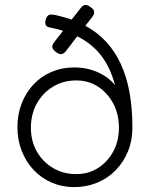

<svg xmlns="http://www.w3.org/2000/svg" viewBox="-20 -752 625 783"><path d="M351 -722Q360 -716 362.5 -709.5Q365 -703 363.5 -696.5Q362 -690 355 -681L328 -647Q376 -621 412 -582.5Q448 -544 472 -492.5Q496 -441 508 -376Q520 -311 520 -231Q520 -179 502 -135Q484 -91 452 -58Q420 -25 376.5 -7Q333 11 282 11Q233 11 190.5 -7.5Q148 -26 117 -59Q86 -92 68.5 -137Q51 -182 51 -234Q51 -286 68.5 -330.5Q86 -375 117 -408Q148 -441 190.5 -459Q233 -477 282 -477Q335 -477 378.5 -457.5Q422 -438 449 -405Q430 -477 392.5 -525.5Q355 -574 295 -604L250 -545Q244 -537 237.5 -533.5Q231 -530 224.5 -531.5Q218 -533 209 -539Q200 -546 196 -552.5Q192 -559 193.5 -565.5Q195 -572 201 -580L237 -626Q224 -631 210.5 -634Q197 -637 183 -640Q168 -643 165.5 -653Q163 -663 168 -677Q173 -689 181 -691.5Q189 -694 203 -691Q215 -689 227 -685.5Q239 -682 250.5 -679Q262 -676 272 -672L309 -719Q316 -728 322 -730.5Q328 -733 335 -731Q342 -729 351 -722ZM291 -42Q341 -42 380 -67Q419 -92 442 -134.5Q465 -177 465 -231Q465 -286 442 -329.5Q419 -373 380 -398.5Q341 -424 291 -424Q238 -424 196 -398.5Q154 -373 130 -329.5Q106 -286 106 -231Q106 -177 130 -134.5Q154 -92 196 -67Q238 -42 291 -42Z"/></svg>

Font: Fredoka Light
Style: Regular
Weight: 300
Designer: Ben Nathan
Foundry: Milena B. Brandão, Ben Nathan
Version: Version 2.001